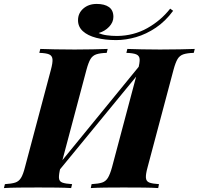

<svg xmlns="http://www.w3.org/2000/svg" viewBox="-65 -957 1011 977"><path d="M637 -602Q647 -639 645.5 -656.5Q644 -674 628 -680.5Q612 -687 578 -688L583 -708Q612 -707 657.5 -706Q703 -705 749 -705Q803 -705 850 -706Q897 -707 926 -708L921 -688Q887 -687 868 -680.5Q849 -674 838.5 -656.5Q828 -639 818 -602L686 -106Q676 -70 677.5 -52Q679 -34 695 -28Q711 -22 744 -20L740 0Q712 -2 665 -2.5Q618 -3 564 -3Q518 -3 472.5 -2.5Q427 -2 397 0L401 -20Q436 -22 454.5 -28Q473 -34 484 -52Q495 -70 505 -106ZM243 -106Q234 -70 235 -52Q236 -34 252 -28Q268 -22 302 -20L297 0Q268 -2 222.5 -2.5Q177 -3 130 -3Q77 -3 30.5 -2.5Q-16 -2 -45 0L-40 -20Q-6 -22 12.5 -28Q31 -34 42 -52Q53 -70 62 -106L194 -602Q204 -639 202 -656.5Q200 -674 184.5 -680.5Q169 -687 135 -688L140 -708Q168 -707 215 -706Q262 -705 315 -705Q362 -705 406.5 -706Q451 -707 483 -708L478 -688Q444 -687 425 -680.5Q406 -674 395.5 -656.5Q385 -639 375 -602ZM199 -45 188 -63 693 -681 705 -661ZM437 -789Q453 -781 478 -777.5Q503 -774 531 -774Q615 -775 684 -813.5Q753 -852 801 -913L816 -902Q777 -849 728 -816Q679 -783 627 -768Q575 -753 526 -753Q469 -753 425 -764.5Q381 -776 356.5 -798.5Q332 -821 332 -854Q332 -890 359 -913.5Q386 -937 427 -937Q467 -937 489.5 -921Q512 -905 512 -871Q512 -844 490.5 -821Q469 -798 437 -789Z"/></svg>

Font: Playfair Display ExtraBold
Style: Italic
Weight: 800
Italic angle: -14°
Designer: Claus Eggers Sørensen
Foundry: Claus Eggers Sørensen
Version: Version 1.203